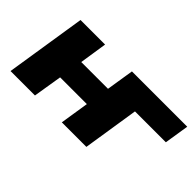

<svg xmlns="http://www.w3.org/2000/svg" viewBox="-58 -808 1117 1117"><g transform="rotate(45 501.0 -249.0)"><path d="M46 0 124 -498H326L300 -328H520L547 -498H1002L978 -346H724L670 0H468L496 -178H276L247 0Z"/></g></svg>

Font: Nunito Sans 10pt Expanded Black
Style: Italic
Weight: 900
Width: 7
Italic angle: -9°
Designer: Vernon Adams
Foundry: Vernon Adams
Version: Version 3.101;gftools[0.9.27]